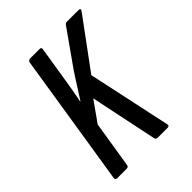

<svg xmlns="http://www.w3.org/2000/svg" viewBox="-151 -562 638 638"><g transform="rotate(-45 168.0 -243.0)"><path d="M25 0Q16 0 17 -9L91 -477Q93 -486 101 -486H146Q155 -486 153 -477L136 -371Q132 -346 128 -321.5Q124 -297 118 -267H119Q134 -290 149 -314Q164 -338 179 -360L263 -479Q267 -486 274 -486H329Q334 -486 335.5 -483.5Q337 -481 334 -477L206 -303L269 -9Q271 0 261 0H214Q207 0 205 -9L156 -244L105 -172L79 -9Q78 0 70 0Z"/></g></svg>

Font: Sofia Sans Extra Condensed
Style: Italic
Weight: 400
Italic angle: -9°
Designer: Botio Nikoltchev, Ani Petrova
Foundry: lettersoup
Version: Version 4.101; ttfautohint (v1.8.4.7-5d5b)